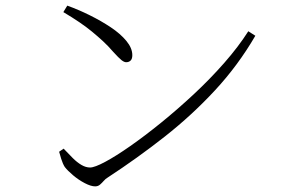

<svg xmlns="http://www.w3.org/2000/svg" viewBox="-20 -694 1040 682"><path d="M318 -32Q303 -32 281 -43.5Q259 -55 239.5 -71.5Q220 -88 210 -101Q203 -112 197.5 -129.5Q192 -147 190 -155L206 -166Q223 -148 238.5 -132.5Q254 -117 269.5 -108Q285 -99 300 -99Q316 -99 353.5 -119Q391 -139 442.5 -175Q494 -211 552 -258Q610 -305 668 -359Q726 -413 776.5 -470.5Q827 -528 862 -583L887 -567Q826 -462 744 -373.5Q662 -285 565.5 -209Q469 -133 362 -63Q355 -59 348.5 -51.5Q342 -44 335 -38Q328 -32 318 -32ZM428 -473Q421 -473 411.5 -480.5Q402 -488 382 -510Q364 -531 345.5 -548Q327 -565 307 -581.5Q287 -598 262 -615Q237 -632 205 -651L219 -674Q258 -660 298.5 -640Q339 -620 373.5 -597Q408 -574 429 -548.5Q450 -523 450 -498Q450 -485 444 -479Q438 -473 428 -473Z"/></svg>

Font: Noto Serif JP ExtraLight ExtraLight
Style: Regular
Weight: 250
Version: Version 2.003-H1;hotconv 1.1.1;makeotfexe 2.6.0